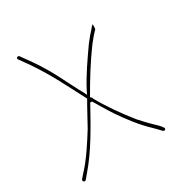

<svg xmlns="http://www.w3.org/2000/svg" viewBox="-149 -752 793 838"><g transform="rotate(-30 248.0 -333.0)"><path d="M250 -322 242 -331C281 -399 321 -464 366 -525C381 -544 394 -560 410 -576C411 -580 412 -591 411 -601C408 -599 403 -594 399 -589L390 -578C378 -566 367 -551 354 -535C315 -479 274 -422 242 -359L236 -346L230 -358C184 -441 159 -506 102 -587L65 -639C60 -646 46 -640 52 -631L89 -579C147 -493 180 -423 225 -337L228 -332C224 -324 221 -319 216 -311C199 -280 182 -248 164 -216C131 -163 93 -104 54 -62L32 -37C32 -37 31 -36 31 -32C31 -28 35 -24 39 -24C40 -24 43 -25 45 -27L66 -52C127 -122 181 -219 226 -301C231 -311 230 -310 236 -310H240C259 -279 277 -247 297 -217C329 -170 370 -116 409 -80C421 -68 432 -57 443 -45C444 -44 446 -42 449 -42C455 -42 457 -46 457 -48C457 -51 456 -54 456 -54H455L448 -64C444 -69 434 -79 420 -92C405 -106 389 -124 368 -147C327 -198 283 -260 250 -319Z"/></g></svg>

Font: Stray Cat
Style: ExLtCn
Weight: 200
Version: Version 1.0